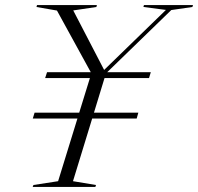

<svg xmlns="http://www.w3.org/2000/svg" viewBox="-20 -735 779 755"><path d="M524 -292 517.5 -269H342.5L267 -22.5L357.5 -7.5L355 0H108.5L111.5 -7.5L208.5 -22.5L284.5 -269H109L116 -292H291.5L333.5 -428H157.5L165 -451H337L204 -693.5L123.5 -707.5L125.5 -715H361L359 -707.5L268 -694L389.5 -460L632.5 -696L544 -707.5L546 -715H739L736.5 -707.5L653.5 -695.5L401.5 -451H573L566 -428H391L349.5 -292Z"/></svg>

Font: Newsreader 72pt Light
Style: Italic
Weight: 300
Italic angle: -17°
Designer: Hugues Gentile
Foundry: Production Type
Version: Version 1.003; ttfautohint (v1.8.3)